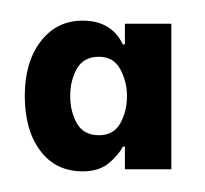

<svg xmlns="http://www.w3.org/2000/svg" viewBox="-20 -551 199 186"><path d="M4 -458Q4 -491 19.5 -511Q35 -531 60 -531Q88 -531 99 -508H101V-528H146V-387H101V-409H99Q95 -401 85.5 -393Q76 -385 60 -385Q34 -385 19 -405Q4 -425 4 -458ZM103 -458Q103 -472 96.5 -484Q90 -496 76 -496Q61 -496 54.5 -484.5Q48 -473 48 -458Q48 -443 54.5 -431.5Q61 -420 76 -420Q90 -420 96.5 -431.5Q103 -443 103 -458Z"/></svg>

Font: Be Vietnam Medium
Style: Regular
Weight: 500
Designer: Gabriel Lam
Foundry: TypeRant
Version: Version 4.000